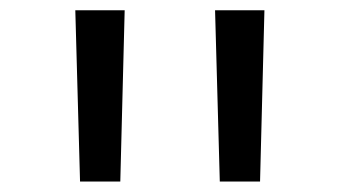

<svg xmlns="http://www.w3.org/2000/svg" viewBox="-20 -750 660 373"><path d="M135.5 -397.3 126.3 -730H222.2L213.7 -397.3ZM407 -397.3 397.8 -730H493.7L485.2 -397.3Z"/></svg>

Font: Monaspace Xenon Var
Style: Regular
Weight: 400
Designer: Riley Cran and the Lettermatic Team
Version: Version 1.000 (Monaspace Xenon Var)